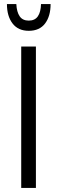

<svg xmlns="http://www.w3.org/2000/svg" viewBox="-20 -921 280 941"><path d="M84 0V-693H156V0ZM121 -770Q69 -770 41.5 -806Q14 -842 14 -901H60Q62 -862 76.5 -841Q91 -820 121 -820Q151 -820 165.5 -841Q180 -862 181 -901H228Q228 -842 201 -806Q174 -770 121 -770Z"/></svg>

Font: Ubuntu Sans Condensed
Style: Regular
Weight: 400
Width: 3
Designer: Dalton Maag Ltd
Foundry: Dalton Maag Ltd
Version: Version 1.006; ttfautohint (v1.8.4.7-5d5b)